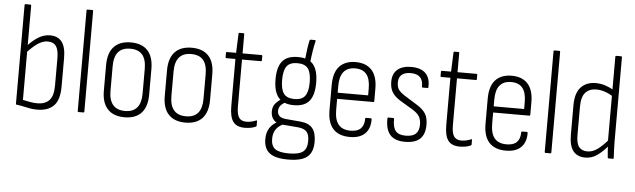

<svg xmlns="http://www.w3.org/2000/svg" viewBox="-52 -882 4218 1275"><g transform="rotate(5 2057.0 -245.0)"><path d="M211 8Q175 8 141.5 0Q108 -8 66 -14V-677Q66 -683 71 -683H104Q110 -683 110 -677V-48Q134 -43 158.5 -38.5Q183 -34 207 -34Q259 -34 286.5 -63.5Q314 -93 314 -161V-345Q314 -399 296.5 -424Q279 -449 241 -449Q207 -449 172.5 -425Q138 -401 100 -358L99 -402Q137 -445 174.5 -468Q212 -491 252 -491Q305 -491 331.5 -456.5Q358 -422 358 -348V-159Q358 -70 320 -31Q282 8 211 8Z M484 0Q479 0 479 -6V-677Q479 -683 484 -683H517Q523 -683 523 -677V-6Q523 0 517 0Z M791 8Q718 8 679 -33.5Q640 -75 640 -156V-326Q640 -408 679 -449.5Q718 -491 791 -491Q865 -491 903.5 -449.5Q942 -408 942 -326V-156Q942 -75 903.5 -33.5Q865 8 791 8ZM791 -34Q845 -34 871.5 -65.5Q898 -97 898 -159V-323Q898 -387 871.5 -418Q845 -449 791 -449Q738 -449 711 -418Q684 -387 684 -323V-159Q684 -97 711 -65.5Q738 -34 791 -34Z M1197 8Q1124 8 1085 -33.5Q1046 -75 1046 -156V-326Q1046 -408 1085 -449.5Q1124 -491 1197 -491Q1271 -491 1309.5 -449.5Q1348 -408 1348 -326V-156Q1348 -75 1309.5 -33.5Q1271 8 1197 8ZM1197 -34Q1251 -34 1277.5 -65.5Q1304 -97 1304 -159V-323Q1304 -387 1277.5 -418Q1251 -449 1197 -449Q1144 -449 1117 -418Q1090 -387 1090 -323V-159Q1090 -97 1117 -65.5Q1144 -34 1197 -34Z M1593 8Q1540 8 1516 -23.5Q1492 -55 1492 -128V-442H1432Q1426 -442 1426 -447V-477Q1426 -483 1432 -483H1493L1498 -612Q1499 -617 1504 -617H1531Q1536 -617 1536 -612V-483H1662Q1668 -483 1668 -477V-447Q1668 -442 1662 -442H1536V-129Q1536 -78 1551 -55.5Q1566 -33 1601 -33Q1617 -33 1634 -37Q1651 -41 1665 -47Q1671 -50 1671 -42V-13Q1671 -7 1666 -6Q1652 1 1632.5 4.5Q1613 8 1593 8Z M1898 193Q1812 193 1774 163Q1736 133 1736 71Q1736 25 1756.5 -5.5Q1777 -36 1818 -55L1856 -41Q1818 -26 1799.5 0Q1781 26 1781 65Q1781 112 1808 132Q1835 152 1900 152Q1967 152 1994 130.5Q2021 109 2021 59Q2021 17 2004 -2.5Q1987 -22 1947 -26L1838 -35Q1802 -38 1782.5 -59.5Q1763 -81 1763 -116Q1763 -149 1781 -169.5Q1799 -190 1826 -207L1856 -187Q1831 -176 1817.5 -160.5Q1804 -145 1804 -123Q1804 -103 1816.5 -90Q1829 -77 1859 -74L1961 -65Q2014 -60 2039 -30Q2064 0 2064 61Q2064 130 2025.5 161.5Q1987 193 1898 193ZM1905 -170Q1835 -170 1802 -209.5Q1769 -249 1769 -331Q1769 -413 1801.5 -452Q1834 -491 1905 -491Q1976 -491 2008 -452Q2040 -413 2040 -330Q2040 -249 2008 -209.5Q1976 -170 1905 -170ZM1905 -211Q1955 -211 1976 -239.5Q1997 -268 1997 -330Q1997 -394 1976 -422Q1955 -450 1905 -450Q1855 -450 1834 -422Q1813 -394 1813 -330Q1813 -268 1834 -239.5Q1855 -211 1905 -211ZM1988 -456 1952 -470Q1956 -511 1961 -546.5Q1966 -582 1971 -605Q1973 -613 1978 -613H2007Q2013 -613 2012 -606Q2005 -578 1999 -541Q1993 -504 1988 -456Z M2294 8Q2220 8 2182 -33.5Q2144 -75 2144 -158V-325Q2144 -409 2182 -450Q2220 -491 2290 -491Q2360 -491 2397.5 -449.5Q2435 -408 2435 -327V-244Q2435 -237 2430 -237H2188V-163Q2188 -97 2214.5 -65.5Q2241 -34 2295 -34Q2341 -34 2363 -56.5Q2385 -79 2385 -121Q2385 -128 2390 -128H2423Q2427 -128 2428 -122Q2429 -60 2394.5 -26Q2360 8 2294 8ZM2188 -278H2391V-324Q2391 -387 2366 -418Q2341 -449 2290 -449Q2240 -449 2214 -418Q2188 -387 2188 -324Z M2661 8Q2593 8 2561.5 -28Q2530 -64 2532 -137Q2532 -143 2537 -143H2571Q2576 -143 2576 -137Q2575 -82 2595 -57.5Q2615 -33 2662 -33Q2708 -33 2729.5 -53Q2751 -73 2751 -115Q2751 -147 2738.5 -168Q2726 -189 2696 -208L2609 -260Q2570 -284 2553 -312Q2536 -340 2536 -382Q2536 -435 2568.5 -463Q2601 -491 2660 -491Q2725 -491 2756.5 -459Q2788 -427 2785 -367Q2785 -361 2780 -361H2747Q2745 -361 2743 -362.5Q2741 -364 2742 -369Q2743 -408 2723 -429Q2703 -450 2660 -450Q2621 -450 2600.5 -432.5Q2580 -415 2580 -382Q2580 -351 2592 -333.5Q2604 -316 2635 -296L2722 -242Q2761 -217 2777.5 -189.5Q2794 -162 2794 -116Q2794 -54 2761.5 -23Q2729 8 2661 8Z M3026 8Q2973 8 2949 -23.5Q2925 -55 2925 -128V-442H2865Q2859 -442 2859 -447V-477Q2859 -483 2865 -483H2926L2931 -612Q2932 -617 2937 -617H2964Q2969 -617 2969 -612V-483H3095Q3101 -483 3101 -477V-447Q3101 -442 3095 -442H2969V-129Q2969 -78 2984 -55.5Q2999 -33 3034 -33Q3050 -33 3067 -37Q3084 -41 3098 -47Q3104 -50 3104 -42V-13Q3104 -7 3099 -6Q3085 1 3065.5 4.5Q3046 8 3026 8Z M3334 8Q3260 8 3222 -33.5Q3184 -75 3184 -158V-325Q3184 -409 3222 -450Q3260 -491 3330 -491Q3400 -491 3437.5 -449.5Q3475 -408 3475 -327V-244Q3475 -237 3470 -237H3228V-163Q3228 -97 3254.5 -65.5Q3281 -34 3335 -34Q3381 -34 3403 -56.5Q3425 -79 3425 -121Q3425 -128 3430 -128H3463Q3467 -128 3468 -122Q3469 -60 3434.5 -26Q3400 8 3334 8ZM3228 -278H3431V-324Q3431 -387 3406 -418Q3381 -449 3330 -449Q3280 -449 3254 -418Q3228 -387 3228 -324Z M3597 0Q3592 0 3592 -6V-677Q3592 -683 3597 -683H3630Q3636 -683 3636 -677V-6Q3636 0 3630 0Z M3863 8Q3810 8 3782.5 -26.5Q3755 -61 3755 -135V-331Q3755 -413 3791.5 -452Q3828 -491 3890 -491Q3924 -491 3955.5 -480.5Q3987 -470 4014 -453L4015 -410Q3983 -430 3954 -439.5Q3925 -449 3898 -449Q3852 -449 3825.5 -420.5Q3799 -392 3799 -326V-135Q3799 -80 3818 -57Q3837 -34 3874 -34Q3909 -34 3942.5 -59Q3976 -84 4013 -128V-84Q3975 -40 3940 -16Q3905 8 3863 8ZM4018 0Q4012 0 4012 -7Q4010 -29 4008 -55Q4006 -81 4006 -98L4004 -110V-677Q4004 -683 4010 -683H4042Q4048 -683 4048 -677V-114Q4048 -83 4049.5 -55.5Q4051 -28 4052 -8Q4053 0 4047 0Z"/></g></svg>

Font: Sofia Sans Condensed Light
Style: Regular
Weight: 300
Designer: Botio Nikoltchev, Ani Petrova
Foundry: lettersoup
Version: Version 4.101